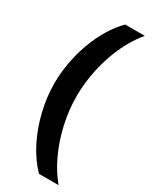

<svg xmlns="http://www.w3.org/2000/svg" viewBox="-243 -847 851 1069"><g transform="rotate(30 182.5 -313.0)"><path d="M219 167Q165 112 125 34Q85 -44 63 -134Q41 -224 41 -313Q41 -380 53.5 -448Q66 -516 89 -579Q112 -642 145 -697Q178 -752 219 -793H345Q308 -749 278 -693.5Q248 -638 227 -574.5Q206 -511 195 -444.5Q184 -378 184 -313Q184 -225 204 -135.5Q224 -46 260.5 32Q297 110 345 167Z"/></g></svg>

Font: Mona Sans ExtraLight
Style: Bold
Weight: 700
Version: Version 2.000